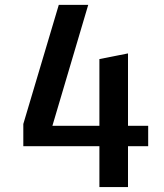

<svg xmlns="http://www.w3.org/2000/svg" viewBox="-20 -760 667 780"><path d="M74.7 -256.3 218.8 -740.2H338.4L192.9 -249H383.8V-520L500 -543V-249H582V-166H500V0H383.8V-166H74.7Z"/></svg>

Font: Atomic Age
Style: Regular
Weight: 400
Designer: James Grieshaber
Foundry: James Grieshaber
Version: Version 1.008; ttfautohint (v1.4.1) -l 6 -r 46 -G 0 -x 0 -H 